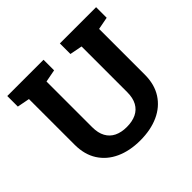

<svg xmlns="http://www.w3.org/2000/svg" viewBox="-172 -902 1103 1103"><g transform="rotate(-45 379.5 -350.5)"><path d="M378.9 10.3Q294.4 10.3 230.2 -19Q166 -48.3 130.4 -104Q94.7 -159.7 94.7 -239.3V-610.4L19 -625V-710.9H313.5V-625L237.3 -610.4V-239.3Q237.3 -192.4 254.4 -161.1Q271.5 -129.9 303.2 -114.5Q335 -99.1 378.9 -99.1Q423.8 -99.1 455.8 -114.5Q487.8 -129.9 504.9 -161.1Q522 -192.4 522 -239.3V-610.4L446.3 -625V-710.9H740.7V-625L664.6 -610.4V-239.3Q664.6 -159.7 628.7 -103.8Q592.8 -47.9 528.6 -18.8Q464.4 10.3 378.9 10.3Z"/></g></svg>

Font: Roboto Slab LO
Style: Bold
Weight: 700
Designer: Google
Version: Version 2.000